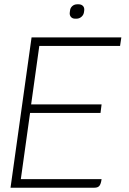

<svg xmlns="http://www.w3.org/2000/svg" viewBox="-20 -874 600 894"><path d="M163 -660 125 -388H453L448 -348H120L77 -40H453Q450 -18 443 -9Q436 0 420 0H29L127 -700H545L539 -660ZM305 -817 306 -824Q307 -837 316.5 -845.5Q326 -854 340 -854H346Q359 -854 366.5 -846Q374 -838 372 -824L371 -817Q369 -804 359 -795.5Q349 -787 336 -787H330Q317 -787 310 -795.5Q303 -804 305 -817Z"/></svg>

Font: Krub ExtraLight
Style: Italic
Weight: 275
Italic angle: -8°
Designer: Ekaluck Peanpanawate
Foundry: Cadson Demak Co.,Ltd.
Version: Version 1.000; ttfautohint (v1.6)